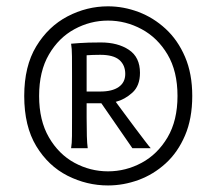

<svg xmlns="http://www.w3.org/2000/svg" viewBox="-20 -563 631 592"><path d="M313 8.8Q247.6 8.8 188.2 -21.2Q128.9 -51.3 91.8 -112.5Q54.7 -173.8 54.7 -267.1Q54.7 -358.9 91.8 -420.2Q128.9 -481.4 188.2 -512.5Q247.6 -543.5 313 -543.5Q360.8 -543.5 407 -526.1Q453.1 -508.8 490.7 -474.1Q528.3 -439.5 550.5 -387.7Q572.8 -335.9 572.8 -267.1Q572.8 -197.3 550.5 -145.3Q528.3 -93.3 490.7 -59.1Q453.1 -24.9 407 -8.1Q360.8 8.8 313 8.8ZM313 -34.7Q367.7 -34.7 416.7 -61Q465.8 -87.4 496.6 -139.4Q527.3 -191.4 527.3 -267.1Q527.3 -343.3 496.6 -395Q465.8 -446.8 416.7 -473.1Q367.7 -499.5 313 -499.5Q258.3 -499.5 209.7 -473.1Q161.1 -446.8 130.9 -395Q100.6 -343.3 100.6 -267.1Q100.6 -191.4 130.9 -139.4Q161.1 -87.4 209.7 -61Q258.3 -34.7 313 -34.7ZM199.2 -106Q201.7 -120.1 201.9 -143.3Q202.1 -166.5 202.1 -200.7V-328.6Q202.1 -363.3 201.9 -388.9Q201.7 -414.6 199.2 -428.2Q199.2 -428.2 224.6 -430.2Q250 -432.1 291 -432.1Q343.3 -432.1 377.4 -409.4Q411.6 -386.7 411.6 -338.4Q411.6 -298.3 387.9 -277.1Q364.3 -255.9 336.9 -249Q346.2 -236.3 362.3 -214.6Q378.4 -192.9 395.5 -169.9Q412.6 -147 426.3 -129.2Q439.9 -111.3 444.8 -106H388.2L292.5 -244.6H247.1V-200.7Q247.1 -166.5 247.8 -143.3Q248.5 -120.1 250.5 -106ZM247.1 -280.8H289.1Q326.2 -280.8 346.2 -294.9Q366.2 -309.1 366.2 -335Q366.2 -362.3 347.9 -378.2Q329.6 -394 289.1 -394Q276.9 -394 266.6 -393.6Q256.3 -393.1 247.1 -392.6Z"/></svg>

Font: Harmattan
Style: Regular
Weight: 400
Designer: George W. Nuss III and SIL International
Foundry: SIL International
Version: Version 4.000